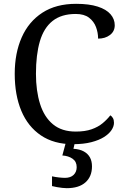

<svg xmlns="http://www.w3.org/2000/svg" viewBox="-20 -744 654 1004"><path d="M361 10Q262 10 194 -36Q126 -82 91.5 -164.5Q57 -247 57 -358Q57 -466 93.5 -548.5Q130 -631 201.5 -677.5Q273 -724 378 -724Q446 -724 491 -709.5Q536 -695 558 -669.5Q580 -644 580 -612Q580 -580 555 -561Q530 -542 493 -542Q493 -573 482 -602.5Q471 -632 445.5 -651.5Q420 -671 376 -671Q301 -671 255 -634.5Q209 -598 188.5 -528Q168 -458 168 -358Q168 -269 189.5 -200.5Q211 -132 257 -94Q303 -56 376 -56Q425 -56 459 -68Q493 -80 516.5 -99.5Q540 -119 557 -141Q565 -136 570.5 -126.5Q576 -117 576 -102Q576 -83 563 -63.5Q550 -44 524 -27.5Q498 -11 457.5 -0.5Q417 10 361 10ZM329 240Q319 240 305.5 238.5Q292 237 278 234.5Q264 232 252 229V178Q270 182 288.5 184Q307 186 320 186Q349 186 365 170.5Q381 155 381 130Q381 101 359.5 86Q338 71 306 69L327 -9H374L364 34Q397 36 418.5 48Q440 60 450.5 79.5Q461 99 461 126Q461 179 427 209.5Q393 240 329 240Z"/></svg>

Font: Noto Serif Gurmukhi
Style: Regular
Weight: 400
Designer: Vaibhav Singh and the Monotype Design Team
Foundry: Monotype Imaging Inc.
Version: Version 2.003